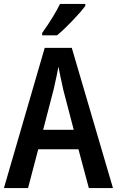

<svg xmlns="http://www.w3.org/2000/svg" viewBox="-20 -959 596 979"><path d="M380 -198H175L123 0H0L208 -715H346L556 0H433ZM303 -500Q285 -581 278 -619Q271 -579 253 -501L200 -297H356ZM415 -929Q394 -900 349.5 -853.5Q305 -807 271 -779H195V-791Q255 -875 286 -939H415Z"/></svg>

Font: Noto Sans Display Medium Narrow
Style: Regular
Weight: 500
Width: 4
Designer: Monotype Design team
Foundry: Monotype Imaging Inc.
Version: Version 1.000